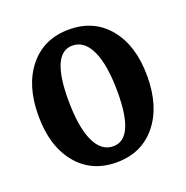

<svg xmlns="http://www.w3.org/2000/svg" viewBox="-96 -575 652 673"><g transform="rotate(-20 229.5 -238.5)"><path d="M229 8.8Q136.2 8.8 81.3 -58.1Q26.4 -125 26.4 -238.3Q26.4 -352.1 81.5 -419.2Q136.7 -486.3 230 -486.3Q323.2 -486.3 377.9 -419.4Q432.6 -352.5 432.6 -239.3Q432.6 -125.5 377.4 -58.3Q322.3 8.8 229 8.8ZM237.3 -48.3Q315.9 -48.3 315.9 -221.2Q315.9 -321.8 291.5 -375.5Q267.1 -429.2 221.7 -429.2Q143.6 -429.2 143.6 -255.9Q143.6 -155.8 167.7 -102.1Q191.9 -48.3 237.3 -48.3Z"/></g></svg>

Font: Markazi Text SemiBold
Style: Regular
Weight: 600
Designer: Borna Izadpanah (Arabic designer), Fiona Ross (Arabic design director) and Florian Runge (Latin designer)
Foundry: Borna Izadpanah and Florian Runge
Version: Version 1.001; ttfautohint (v1.8.3)